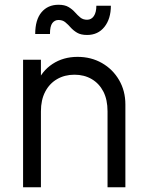

<svg xmlns="http://www.w3.org/2000/svg" viewBox="-20 -787 613 807"><path d="M77 0V-536H152V-432L135 -436Q155 -488 200.5 -518Q246 -548 306 -548Q363 -548 408.5 -522Q454 -496 480.5 -450.5Q507 -405 507 -348V0H432V-319Q432 -368 414.5 -402Q397 -436 365.5 -454.5Q334 -473 293 -473Q252 -473 220 -454.5Q188 -436 170 -401.5Q152 -367 152 -319V0ZM226 -703Q210 -703 200 -690Q190 -677 190 -644H128Q128 -704 154.5 -735.5Q181 -767 226 -767Q252 -767 268 -757.5Q284 -748 295 -735.5Q306 -723 317.5 -713.5Q329 -704 346 -704Q364 -704 374.5 -719.5Q385 -735 385 -763H446Q446 -708 419 -674Q392 -640 346 -640Q320 -640 304 -649.5Q288 -659 277 -671.5Q266 -684 254.5 -693.5Q243 -703 226 -703Z"/></svg>

Font: Kosmopol Plus Jakarta Sans
Style: Regular
Weight: 400
Designer: Gumpita Rahayu
Foundry: Tokotype
Version: Version 2.006